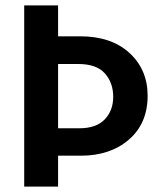

<svg xmlns="http://www.w3.org/2000/svg" viewBox="-20 -694 593 714"><path d="M281 -115H196V0H70V-674H196V-559H278Q394 -559 461.5 -497Q529 -435 529 -338Q529 -235 459.5 -175Q390 -115 281 -115ZM271 -456H196V-217H275Q338 -217 369.5 -250Q401 -283 401 -334Q401 -386 370 -421Q339 -456 271 -456Z"/></svg>

Font: Hind Madurai SemiBold
Style: Regular
Weight: 600
Designer: Jyotish Sonowal
Foundry: Indian Type Foundry
Version: Version 1.001;PS 1.0;hotconv 1.0.86;makeotf.lib2.5.63406; tt